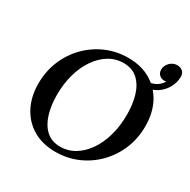

<svg xmlns="http://www.w3.org/2000/svg" viewBox="-175 -950 1110 1123"><g transform="rotate(30 379.5 -388.0)"><path d="M605 -582 611 -617Q642 -618 667.5 -636Q693 -654 707 -685L732 -686Q726 -680 712.5 -674.5Q699 -669 687 -669Q665 -669 651.5 -682.5Q638 -696 638 -716Q638 -744 659 -765Q680 -786 709 -786Q728 -786 743.5 -774Q759 -762 759 -736Q759 -699 739.5 -663.5Q720 -628 685.5 -605Q651 -582 605 -582ZM439 -680Q527 -680 591 -642Q655 -604 689.5 -537.5Q724 -471 724 -383Q724 -299 694 -227.5Q664 -156 611 -102.5Q558 -49 489 -19.5Q420 10 342 10Q254 10 190 -28Q126 -66 91.5 -133Q57 -200 57 -287Q57 -371 87 -442.5Q117 -514 170 -567.5Q223 -621 292 -650.5Q361 -680 439 -680ZM351 -30Q404 -30 448.5 -57Q493 -84 526.5 -132Q560 -180 578.5 -245.5Q597 -311 597 -388Q597 -458 580 -515Q563 -572 526 -606Q489 -640 430 -640Q377 -640 332.5 -613Q288 -586 254.5 -538Q221 -490 202.5 -425Q184 -360 184 -283Q184 -213 201.5 -155.5Q219 -98 256 -64Q293 -30 351 -30Z"/></g></svg>

Font: Brygada 1918 SemiBold
Style: Italic
Weight: 600
Italic angle: -8°
Designer: Mateusz Machalski | Borys Kosmynka | Przemek Hoffer
Foundry: NIEPODLEGLA 2018
Version: Version 3.006